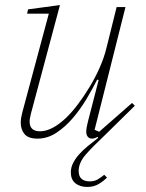

<svg xmlns="http://www.w3.org/2000/svg" viewBox="-20 -536 577 759"><path d="M325 203Q296 203 278 188.5Q260 174 260 145Q260 127 268.5 109.5Q277 92 292 75Q307 58 326.5 42Q346 26 368 9L366 5Q354 12 344 12Q333 12 327 4.5Q321 -3 321 -14Q321 -30 327 -53L370 -220L364 -221Q347 -187 323 -146.5Q299 -106 269 -70.5Q239 -35 203.5 -11.5Q168 12 128 12Q92 12 77 -6Q62 -24 62 -51Q62 -68 68 -91L173 -482H87L91 -499L217 -516L102 -86Q100 -76 98.5 -69Q97 -62 97 -56Q97 -17 138 -17Q185 -17 241 -70Q265 -93 289 -125Q313 -157 335 -193.5Q357 -230 374 -268.5Q391 -307 400 -343L441 -508H476L354 -23L372 -15L502 -129L513 -118L399 -6Q347 43 319 75Q291 107 291 140Q291 161 302.5 171Q314 181 334 181Q354 181 367.5 172.5Q381 164 392 155L403 166Q389 180 370 191.5Q351 203 325 203Z"/></svg>

Font: IBM Plex Serif ExtLt
Style: Italic
Weight: 200
Italic angle: -14°
Designer: Mike Abbink, Paul van der Laan, Pieter van Rosmalen
Foundry: Bold Monday
Version: Version 3.001